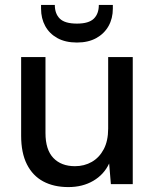

<svg xmlns="http://www.w3.org/2000/svg" viewBox="-20 -749 630 781"><path d="M258 12Q199 12 156 -11Q113 -34 89.5 -80.5Q66 -127 66 -197V-517H165V-208Q165 -140 197 -106.5Q229 -73 285 -73Q323 -73 353.5 -90.5Q384 -108 402 -142Q420 -176 420 -226V-517H520V0H431L424 -84Q403 -39 359.5 -13.5Q316 12 258 12ZM293 -576Q246 -576 213.5 -594Q181 -612 164 -643Q147 -674 147 -714V-729H203Q203 -693 223.5 -673Q244 -653 293 -653Q341 -653 361.5 -673Q382 -693 382 -729H439V-714Q439 -674 421.5 -643Q404 -612 371.5 -594Q339 -576 293 -576Z"/></svg>

Font: DM Sans 11pt Medium
Style: Regular
Weight: 500
Version: Version 4.004;gftools[0.9.30]